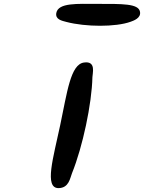

<svg xmlns="http://www.w3.org/2000/svg" viewBox="-20 -1026 742 989"><path d="M282 -57C336 -58 341 -110 351 -134C406 -270 453 -492 456 -628C456 -647 477 -713 413 -704C343 -695 326 -551 290 -381C255 -215 206 -56 282 -57ZM653 -914C666 -919 708 -932 701 -966C693 -1008 609 -1006 481 -1006C379 -1006 280 -1013 270 -959C264 -925 300 -919 322 -913C421 -887 576 -886 653 -914Z"/></svg>

Font: Venom Sans
Style: BdObl
Weight: 700
Version: Version 1.001